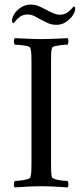

<svg xmlns="http://www.w3.org/2000/svg" viewBox="-20 -812 356 835"><path d="M113 -792Q133 -792 148 -785.5Q163 -779 178 -771Q194 -762 210.5 -755Q227 -748 238 -748Q258 -748 270.5 -756Q283 -764 290.5 -773Q298 -782 301 -784Q304 -784 305.5 -780.5Q307 -777 307 -774Q307 -765 302.5 -756Q298 -747 293 -740Q280 -724 263 -714Q246 -704 226 -704Q206 -704 191 -710.5Q176 -717 161 -725Q145 -734 130.5 -741.5Q116 -749 101 -749Q82 -749 69 -740.5Q56 -732 49 -722.5Q42 -713 38 -711Q35 -711 33.5 -715Q32 -719 32 -722Q32 -731 36.5 -740.5Q41 -750 46 -757Q75 -792 113 -792ZM160 -642Q189 -642 216.5 -643.5Q244 -645 274 -646Q278 -642 277.5 -632Q277 -622 274 -618Q268 -618 252 -616.5Q236 -615 222 -612Q208 -609 206 -603Q203 -593 202.5 -577Q202 -561 202 -542Q202 -539 202 -536Q202 -533 202 -530V-113Q202 -110 202 -107Q202 -104 202 -101Q202 -82 202.5 -66.5Q203 -51 206 -41Q208 -36 222 -32Q236 -28 252 -26.5Q268 -25 274 -25Q277 -21 277.5 -11Q278 -1 274 3Q244 1 216.5 -0.5Q189 -2 160 -2Q132 -2 103 -0.5Q74 1 44 3Q40 -1 40.5 -11Q41 -21 44 -25Q50 -25 66 -26.5Q82 -28 96.5 -32Q111 -36 112 -41Q116 -53 116.5 -72Q117 -91 117 -113V-530Q117 -552 116.5 -571.5Q116 -591 112 -603Q111 -609 96.5 -612Q82 -615 66 -616.5Q50 -618 44 -618Q41 -622 40.5 -632Q40 -642 44 -646Q74 -645 103 -643.5Q132 -642 160 -642Z"/></svg>

Font: Amiri
Style: Regular
Weight: 400
Designer: Khaled Hosny
Version: Version 0.114